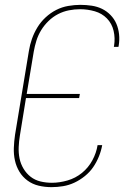

<svg xmlns="http://www.w3.org/2000/svg" viewBox="-20 -763 540 791"><path d="M192 8Q165 8 139.5 2Q114 -4 93.5 -19Q73 -34 60 -55.5Q47 -77 41.5 -102Q36 -127 37 -154Q38 -181 42 -208L99 -553Q103 -578 111.5 -602.5Q120 -627 134 -650Q148 -673 168 -691.5Q188 -710 211.5 -722Q235 -734 261 -738.5Q287 -743 311 -743Q335 -743 358 -739.5Q381 -736 400.5 -726.5Q420 -717 435.5 -701Q451 -685 459.5 -665Q468 -645 470.5 -622Q473 -599 469 -575L468 -570H449L450 -575Q455 -606 448 -636Q441 -666 420.5 -687Q400 -708 370.5 -716.5Q341 -725 310 -725Q287 -725 264 -720.5Q241 -716 219.5 -705Q198 -694 180 -676.5Q162 -659 149.5 -638.5Q137 -618 130 -595.5Q123 -573 119 -550L90 -376H309L306 -359H87L62 -205Q58 -181 57 -157Q56 -133 60.5 -110.5Q65 -88 77 -68Q89 -48 106.5 -34.5Q124 -21 146.5 -15.5Q169 -10 194 -10Q225 -10 258 -19.5Q291 -29 317.5 -50.5Q344 -72 360.5 -102.5Q377 -133 382 -165H401Q397 -142 387.5 -118.5Q378 -95 364 -74.5Q350 -54 329.5 -37.5Q309 -21 286.5 -10.5Q264 0 240 4Q216 8 192 8Z"/></svg>

Font: Iosevka Thin Oblique
Style: Regular
Weight: 100
Italic angle: -9°
Monospace: yes
Designer: Belleve Invis
Foundry: Belleve Invis
Version: Version 32.5.0; ttfautohint (v1.8.4)